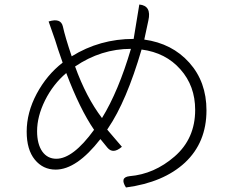

<svg xmlns="http://www.w3.org/2000/svg" viewBox="-20 -793 1040 849"><path d="M312 -499Q361 -363 431 -271Q504 -390 559 -577Q427 -577 312 -499ZM596 -773Q651 -768 636 -702Q620 -625 618 -618Q741 -601 817 -516Q893 -431 893 -305Q893 -163 798 -74Q703 14 537 36Q508 -9 553 -14Q662 -23 752 -101Q843 -180 843 -307Q843 -413 778 -486Q713 -560 606 -574Q539 -345 458 -226L454 -220L519 -144Q480 -110 455 -140L424 -178Q319 -43 226 -43Q170 -43 134 -87Q98 -131 98 -211Q98 -295 142 -378Q187 -462 257 -516Q233 -584 224 -615L195 -698Q249 -715 258 -676Q268 -630 297 -544Q421 -621 571 -621L596 -773ZM144 -213Q144 -156 167 -123Q190 -91 229 -91Q303 -91 396 -219Q333 -311 273 -470Q215 -421 179 -349Q144 -278 144 -213Z"/></svg>

Font: Swei Half Moon CJK SC
Style: Light
Weight: 300
Version: Version 2.071